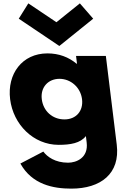

<svg xmlns="http://www.w3.org/2000/svg" viewBox="-20 -845 783 1140"><path d="M101 126C170.3 251 296.3 275 403.3 275C578.3 275 694.3 186 673.2 14L608.5 -513H431.5L437.2 -467H434.2C387.4 -506 329.7 -528 261.7 -528C111.7 -528 21.6 -406 40.1 -256C58.5 -106 178.3 15 328.3 15C398.3 15 457.1 5 490 -37L494.6 1C505.8 92 433.4 121 384.4 121C307.4 121 260.1 86 237.3 55ZM228.1 -256C219.3 -327 266.2 -377 333.2 -377C399.2 -377 458.3 -327 467.1 -256C475.7 -186 431.8 -136 362.8 -136C290.8 -136 236.7 -186 228.1 -256ZM533.4 -734 454.2 -825 315 -713 148.2 -825 91.4 -734 332.3 -572Z"/></svg>

Font: Hussar
Style: BdOpOblOne
Weight: 700
Foundry: Cannot Into Space Fonts
Version: Version 2.00